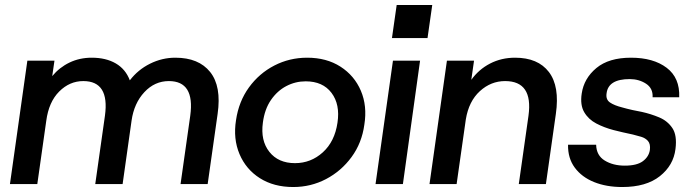

<svg xmlns="http://www.w3.org/2000/svg" viewBox="-20 -740 2786 772"><path d="M20 0 90 -496H199L190 -434Q219 -469 259.5 -488.5Q300 -508 349 -508Q406 -508 445.5 -485Q485 -462 502 -417Q535 -460 583.5 -484Q632 -508 685 -508Q779 -508 825 -450.5Q871 -393 855 -282L815 0H706L745 -275Q764 -414 659 -414Q602 -414 560.5 -369.5Q519 -325 509 -255L473 0H363L402 -275Q421 -414 315 -414Q260 -414 218 -372Q176 -330 166 -254L130 0Z M1159 12Q1081 12 1025 -23.5Q969 -59 943 -120.5Q917 -182 929 -257Q940 -332 981 -388.5Q1022 -445 1083 -476.5Q1144 -508 1215 -508Q1293 -508 1349 -472Q1405 -436 1431 -375Q1457 -314 1445 -239Q1435 -165 1393.5 -108.5Q1352 -52 1291 -20Q1230 12 1159 12ZM1166 -84Q1230 -84 1278 -127.5Q1326 -171 1337 -247Q1348 -320 1313 -366.5Q1278 -413 1209 -413Q1168 -413 1131.5 -394Q1095 -375 1069.5 -338Q1044 -301 1037 -247Q1027 -175 1063 -129.5Q1099 -84 1166 -84Z M1556 -587 1575 -720H1718L1699 -587ZM1490 0 1560 -496H1669L1600 0Z M2066 0 2105 -275Q2124 -414 2011 -414Q1954 -414 1909.5 -373.5Q1865 -333 1853 -260L1816 0H1707L1777 -496H1886L1875 -419Q1905 -461 1950.5 -484.5Q1996 -508 2051 -508Q2143 -508 2187 -450.5Q2231 -393 2215 -282L2175 0Z M2482 12Q2418 12 2368.5 -8Q2319 -28 2291 -66Q2263 -104 2264 -158H2377Q2378 -115 2411.5 -94.5Q2445 -74 2492 -74Q2541 -74 2565 -92Q2589 -110 2593 -137Q2596 -161 2585.5 -173Q2575 -185 2558 -190Q2541 -195 2525 -199Q2506 -203 2484 -208Q2462 -213 2447 -217Q2409 -227 2377.5 -243.5Q2346 -260 2329 -289Q2312 -318 2319 -364Q2328 -425 2378 -466.5Q2428 -508 2517 -508Q2607 -508 2660.5 -467.5Q2714 -427 2711 -349H2604Q2606 -385 2577.5 -403.5Q2549 -422 2512 -422Q2426 -422 2419 -365Q2415 -340 2432.5 -328Q2450 -316 2482 -308Q2499 -303 2523.5 -297.5Q2548 -292 2561 -290Q2597 -282 2630.5 -268Q2664 -254 2683.5 -225Q2703 -196 2696 -141Q2688 -75 2633 -31.5Q2578 12 2482 12Z"/></svg>

Font: Host Grotesk Medium
Style: Italic
Weight: 500
Italic angle: -8°
Designer: Doğukan Karapınar based on Poppins by Indian Type Foundry, Jonny Pinhorn
Foundry: Element Type
Version: Version 1.001; ttfautohint (v1.8.4.7-5d5b)